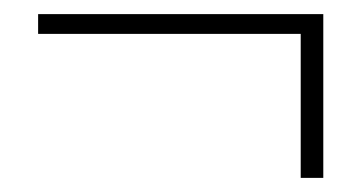

<svg xmlns="http://www.w3.org/2000/svg" viewBox="-20 -364 512 272"><path d="M406 -112V-316H34V-344H438V-112Z"/></svg>

Font: TypoPRO Source Sans Pro
Style: Regular
Weight: 200
Designer: Paul D. Hunt
Foundry: Adobe Systems Incorporated
Version: Version 2.020;PS 2.000;hotconv 1.0.86;makeotf.lib2.5.63406